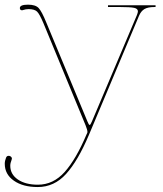

<svg xmlns="http://www.w3.org/2000/svg" viewBox="-80 -542 680 802"><path d="M-60.1 142.1Q-60.1 129.9 -54.7 116.7Q-51.8 108.9 -43.9 108.9Q-40.5 108.9 -38.6 109.9Q-30.3 113.3 -30.3 121.1Q-30.3 121.6 -31.7 126Q-37.1 139.2 -37.1 150.4Q-37.1 186 -5.4 207.8Q26.4 229.5 78.1 229.5Q142.6 229.5 190.2 176.3Q237.8 123 281.7 19L284.7 12.7Q285.2 11.7 285.2 8.8Q285.2 0.5 277.3 -19L101.6 -444.8Q85.4 -483.4 74.7 -493.7Q64 -503.9 39.6 -503.9Q27.8 -503.9 16.1 -500Q14.2 -499 12.7 -499Q2.9 -499 2.9 -508.3Q2.9 -522.5 37.1 -522.5Q68.4 -522.5 81.5 -508.3Q94.7 -494.1 113.3 -448.2L285.2 -34.7Q291 -20 294.4 -20Q297.9 -20 304.2 -35.2L491.7 -478.5Q496.1 -489.7 496.1 -494.6Q496.1 -505.9 480.2 -509.3Q464.4 -512.7 420.9 -512.7H371.1V-520H569.8V-512.7H564.5Q538.1 -512.7 523.4 -504.2Q508.8 -495.6 500.5 -475.6L291 22.5Q245.6 129.9 196 184.6Q146.5 239.3 77.6 239.3Q15.6 239.3 -22.2 212.6Q-60.1 186 -60.1 142.1Z"/></svg>

Font: Znikomit
Style: Regular
Weight: 100
Designer: gluk
Foundry: gluk
Version: Version 0.53